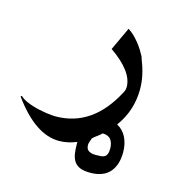

<svg xmlns="http://www.w3.org/2000/svg" viewBox="-190 -407 734 765"><g transform="rotate(15 177.0 -24.0)"><path d="M300.8 159.2Q300.8 136.7 290.5 122.8Q280.3 108.9 256.3 108.4Q247.6 117.2 237.3 124.3Q227.1 131.3 219.7 138.7Q216.3 147.5 213.9 155Q211.4 162.6 211.4 167.5Q211.4 185.5 222.7 192.1Q233.9 198.7 251 198.7Q263.7 198.7 272.9 198Q282.2 197.3 288.3 193.4Q294.4 189.5 297.6 181.6Q300.8 173.8 300.8 159.2ZM354.5 160.6Q354.5 213.4 327.9 243.2Q301.3 272.9 248 272.9Q222.2 272.9 206.3 266.4Q190.4 259.8 181.9 247.1Q173.3 234.4 170.4 216.3Q167.5 198.2 167.5 175.3V167.5Q130.4 182.6 95.2 182.6Q-2.9 182.6 -97.7 51.3L-93.8 47.4Q-85 56.2 -71.3 63Q-57.6 69.8 -42.2 74.7Q-26.9 79.6 -11 83Q4.9 86.4 18.6 88.4Q32.2 90.3 42.5 91.1Q52.7 91.8 56.2 91.8Q209.5 91.8 294.9 -72.3Q298.3 -78.6 299.6 -84.2Q300.8 -89.8 300.8 -94.7Q300.8 -158.2 203.6 -225.6L248 -320.8Q261.2 -312.5 272.7 -301.3Q284.2 -290 294.2 -277.6Q304.2 -265.1 312.3 -252.2Q320.3 -239.3 326.2 -228L331.1 -212.9Q341.8 -186.5 348.1 -158.2Q354.5 -129.9 354.5 -99.1Q354.5 -11.7 302.7 59.1Q329.1 73.7 341.8 100.3Q354.5 127 354.5 160.6Z"/></g></svg>

Font: XB Khoramshahr
Style: Regular
Weight: 400
Designer: Behnam
Foundry: Irmug
Version: Version 8.005 2009